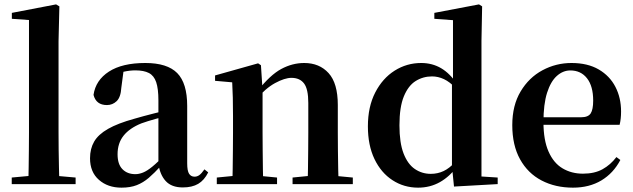

<svg xmlns="http://www.w3.org/2000/svg" viewBox="-20 -839 2887 875"><path d="M33.5 0V-29.9L145.2 -40.2H208L324.6 -29.9V0ZM109.1 0Q110.1 -35.1 110.6 -75.2Q111.1 -115.3 111.6 -156.4Q112.1 -197.6 112.1 -234.8V-747.8L34 -753.3V-780.3L235.6 -819L250.6 -810L246.8 -650.9V-234.8Q246.8 -197.6 247.3 -156.4Q247.8 -115.3 248.7 -75.2Q249.6 -35.1 250.6 0Z M533.6 16.2Q471.2 16.2 430.8 -19.4Q390.3 -54.9 390.3 -117.6Q390.3 -161.2 409 -193.6Q427.7 -226.1 472.1 -251.5Q516.6 -277 592.4 -297.9Q631.8 -309.4 681.4 -322Q731 -334.6 771 -344.4V-318.9Q731 -308.9 691 -297.6Q650.9 -286.4 624.1 -276.7Q570.3 -254.9 543.1 -220.6Q515.8 -186.4 515.8 -135.9Q515.8 -90.4 538.1 -67.9Q560.3 -45.3 597 -45.3Q613.3 -45.3 631.7 -52.6Q650.1 -59.9 674.4 -79.7Q698.8 -99.4 732.3 -135.5L747.8 -82.4H712.7Q683.6 -50.6 658.2 -28.7Q632.7 -6.8 603.4 4.7Q574 16.2 533.6 16.2ZM813.1 15.2Q761.6 15.2 734.9 -14.2Q708.2 -43.6 701.9 -94V-96.5V-381.4Q701.9 -434.7 691.8 -464.5Q681.7 -494.3 658.6 -506.3Q635.5 -518.3 597 -518.3Q571.4 -518.3 544.3 -512.2Q517.2 -506.1 480.8 -491.2L543.1 -516.3L532.9 -439.2Q530.3 -395.9 511.6 -378Q492.8 -360.2 467.3 -360.2Q418.1 -360.2 406.2 -406.5Q415.9 -473.5 476.4 -512.7Q536.9 -551.9 642.1 -551.9Q742.4 -551.9 787.7 -505.9Q833.1 -459.8 833.1 -356.2V-94.8Q833.1 -60.3 841.8 -47Q850.6 -33.8 866.7 -33.8Q878.3 -33.8 888.3 -40.9Q898.3 -48.1 911.7 -67.2L928.9 -53.4Q911 -17.5 883.2 -1.1Q855.4 15.2 813.1 15.2Z M968 0V-29.9L1073.6 -40.2H1136.7L1242.6 -29.9V0ZM1038.2 0Q1039.9 -25.5 1040.4 -67.4Q1040.9 -109.4 1041.4 -154.8Q1041.9 -200.3 1041.9 -234.8V-310.2Q1041.9 -360 1041 -393.7Q1040.2 -427.5 1038.2 -463.8L960.1 -470.7V-495.2L1156.2 -550.4L1169.2 -541.7L1176.6 -428V-425.6V-234.8Q1176.6 -200.3 1177.1 -154.8Q1177.6 -109.4 1178.1 -67.4Q1178.6 -25.5 1179.6 0ZM1313.3 0V-29.9L1417.2 -40.2H1479.8L1587.9 -29.9V0ZM1382 0Q1383 -25.5 1383.5 -66.9Q1384 -108.4 1384.5 -153.8Q1385 -199.3 1385 -234.8V-369.8Q1385 -433.2 1365.6 -458.7Q1346.2 -484.2 1308.2 -484.2Q1277.6 -484.2 1233.8 -460.5Q1190.1 -436.8 1144.5 -383.3L1139.6 -425.7H1154.9Q1211.1 -497.3 1261.7 -524.6Q1312.3 -551.9 1366.5 -551.9Q1435.6 -551.9 1477.5 -505.8Q1519.5 -459.6 1519.5 -360.5V-234.8Q1519.5 -199.3 1520 -153.8Q1520.5 -108.4 1521.3 -66.9Q1522.2 -25.5 1523.2 0Z M1885.5 16.2Q1821 16.2 1768.9 -17.7Q1716.7 -51.5 1686.6 -114.2Q1656.6 -176.8 1656.6 -263.1Q1656.6 -352.4 1689.9 -417.2Q1723.2 -482 1778.4 -517Q1833.7 -551.9 1899.5 -551.9Q1949.9 -551.9 1990.4 -528.1Q2030.8 -504.4 2064.8 -453.6H2074.1L2057.3 -436.8Q2029.9 -465.9 2003.3 -478.3Q1976.7 -490.8 1948.9 -490.8Q1908.2 -490.8 1874.5 -469.9Q1840.9 -449.1 1820.6 -400.1Q1800.4 -351.2 1800.4 -267.7Q1800.4 -188.6 1819.1 -139.8Q1837.9 -91.1 1870.4 -68.9Q1902.9 -46.7 1943.3 -46.7Q1974.5 -46.7 2001.5 -59.4Q2028.5 -72.1 2054.8 -100.9L2073.6 -80.8H2063.1Q2029.8 -34.5 1985 -9.1Q1940.1 16.2 1885.5 16.2ZM2049 11.2 2039.7 -81.1V-83.3V-457.2L2044.4 -468.4V-747.1L1959.4 -753.3V-780.3L2162.9 -819L2177.2 -810L2174.2 -652.7V-34.7L2248.1 -29.9V0Z M2591.2 16.2Q2510.8 16.2 2448.2 -16.5Q2385.6 -49.1 2350.1 -113Q2314.6 -176.9 2314.6 -268.8Q2314.6 -358.8 2352.6 -422.2Q2390.5 -485.7 2452.2 -518.8Q2513.9 -551.9 2584.4 -551.9Q2658.1 -551.9 2708.5 -522.5Q2758.8 -493.1 2784.6 -443.2Q2810.4 -393.3 2810.4 -330.9Q2810.4 -296.1 2803.7 -270.2H2373.1V-304.6H2628.4Q2660.5 -304.6 2671.9 -322.2Q2683.3 -339.8 2683.3 -380.4Q2683.3 -446.3 2655.2 -482.2Q2627.1 -518 2579.1 -518Q2545.7 -518 2517.6 -492.9Q2489.6 -467.8 2473.1 -416Q2456.7 -364.1 2456.7 -282.7Q2456.7 -200.5 2479.9 -148.2Q2503 -95.8 2543.8 -71.7Q2584.5 -47.5 2636.4 -47.5Q2689.4 -47.5 2725.9 -67.7Q2762.3 -87.9 2789.2 -123.2L2807.1 -109.9Q2775.6 -49.8 2720.7 -16.8Q2665.7 16.2 2591.2 16.2Z"/></svg>

Font: Noto Serif TC
Style: Regular
Weight: 200
Designer: Ryoko NISHIZUKA 西塚涼子 (kana & ideographs); Frank Grießhammer (Latin, Greek & Cyrillic); Wenlong ZHANG 张文龙 (bopomofo); San
Foundry: Adobe
Version: Version 2.001;hotconv 1.1.0;makeotfexe 2.6.0